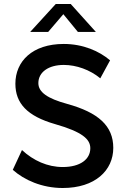

<svg xmlns="http://www.w3.org/2000/svg" viewBox="-20 -931 632 961"><path d="M299 -606C362 -606 430 -582 482 -539L531 -629C477 -675 396 -711 299 -711C142 -711 57 -624 57 -512C57 -414 116 -350 255 -310C391 -271 432 -235 432 -189C432 -134 382 -95 294 -95C218 -95 147 -127 90 -180L44 -81C101 -30 190 10 294 10C456 10 547 -78 547 -191C547 -301 472 -368 316 -411C217 -438 172 -470 172 -515C172 -570 223 -606 299 -606ZM334 -911H259L131 -771H221L297 -860L370 -771H460Z"/></svg>

Font: Gully Medium
Style: Regular
Weight: 500
Designer: jaikishan Patel
Foundry: MagicType
Version: Version 1.000;Glyphs 3.2 (3242)